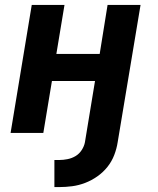

<svg xmlns="http://www.w3.org/2000/svg" viewBox="-20 -540 640 780"><path d="M221 220H201V110H221Q237 110 254.5 106.5Q272 103 287 94Q302 85 312 69.5Q322 54 325 38L366 -211H191L156 0H23L109 -520H242L209 -321H385L417 -520H551L458 38Q454 64 444 90Q434 116 416.5 138Q399 160 375.5 176.5Q352 193 326 203Q300 213 273.5 216.5Q247 220 221 220Z"/></svg>

Font: Iosevka SS04 XBd Ex Obl
Style: Regular
Weight: 800
Width: 7
Italic angle: -9°
Monospace: yes
Designer: Belleve Invis
Foundry: Belleve Invis
Version: Version 19.0.0; ttfautohint (v1.8.4)